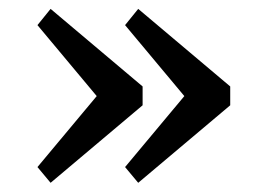

<svg xmlns="http://www.w3.org/2000/svg" viewBox="-20 -430 610 428"><path d="M258.8 -374 288.1 -410.2 493.2 -237.3V-195.3L288.1 -22.5L258.8 -57.6L421.9 -252.9V-178.7ZM63.5 -374 92.8 -410.2 297.9 -237.3V-195.3L92.8 -22.5L63.5 -57.6L226.6 -252.9V-178.7Z"/></svg>

Font: Crimson Pro Medium
Style: Regular
Weight: 500
Designer: Jacques Le Bailly
Foundry: Baron von Fonthausen
Version: Version 1.003